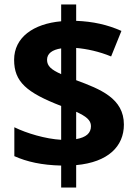

<svg xmlns="http://www.w3.org/2000/svg" viewBox="-20 -779 612 857"><path d="M253 -40V58H320V-42C463 -55 533 -126 533 -223C533 -340 428 -381 320 -421V-565C367 -561 423 -549 476 -527L522 -641C459 -669 395 -683 320 -686V-759H253V-684C129 -673 43 -612 43 -512C43 -414 98 -366 253 -306V-155C183 -159 99 -184 44 -211V-82C100 -57 166 -42 253 -40ZM253 -563V-448C209 -468 190 -484 190 -512C190 -540 213 -557 253 -563ZM320 -158V-280C364 -260 386 -243 386 -216C386 -185 365 -166 320 -158Z"/></svg>

Font: Noto Sans Gunjala Gondi
Style: Bold
Weight: 700
Designer: Ek Type
Foundry: Ek Type
Version: Version 1.004